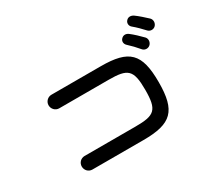

<svg xmlns="http://www.w3.org/2000/svg" viewBox="-129 -1026 1258 1139"><g transform="rotate(-30 500.0 -456.5)"><path d="M212 -119H561C754 -119 812 -175 812 -372C812 -569 754 -625 561 -625H223C198 -625 177 -604 177 -579C177 -553 198 -532 223 -532H561C692 -532 720 -510 720 -372C720 -234 692 -212 561 -212H212C186 -212 166 -191 166 -166C166 -140 186 -119 212 -119ZM755 -705C741 -691 744 -671 757 -659C779 -639 803 -614 822 -591C834 -576 858 -574 873 -588C887 -601 890 -625 876 -640C856 -661 824 -691 804 -706C789 -718 769 -720 755 -705ZM834 -783C821 -769 824 -748 838 -737C861 -718 885 -694 905 -672C918 -657 942 -656 956 -670C970 -684 972 -708 957 -723C936 -743 903 -772 883 -786C867 -797 847 -798 834 -783Z"/></g></svg>

Font: 寒蝉半圆体
Style: Regular
Weight: 400
Designer: Yoshimichi Ohira & Warren
Foundry: ChillType
Version: Version 1.800;Glyphs 3.1.1 (3135)